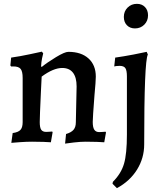

<svg xmlns="http://www.w3.org/2000/svg" viewBox="-20 -738 855 1000"><path d="M375 -101 379 -288Q379 -335 360 -359.5Q341 -384 304 -384Q258 -384 197 -339Q194 -276 193 -257Q187 -129 187 -102Q187 -74 194.5 -62.5Q202 -51 221 -51Q230 -51 239.5 -52Q249 -53 252 -53L254 -49L245 3Q235 2 206.5 1Q178 0 147 0Q118 0 83.5 2.5Q49 5 39 6L46 -45Q75 -49 86.5 -61.5Q98 -74 98 -102V-332Q98 -366 87.5 -379Q77 -392 50 -392H38L34 -397L38 -438Q87 -445 135.5 -455.5Q184 -466 198 -469L205 -460Q203 -454 199 -434Q195 -414 194 -393L197 -389Q225 -412 271 -440Q317 -468 336 -468Q403 -468 441 -433.5Q479 -399 479 -339Q479 -315 472 -241Q463 -124 463 -103Q463 -75 471 -62.5Q479 -50 497 -50Q507 -50 516.5 -51Q526 -52 530 -52L532 -48L523 3Q513 2 485 1Q457 0 426 0Q400 0 365 4Q330 8 319 10L324 -40Q351 -48 363 -62Q375 -76 375 -101ZM625 -650Q625 -679 644.5 -698.5Q664 -718 693 -718Q719 -718 735 -701.5Q751 -685 751 -658Q751 -629 731.5 -609.5Q712 -590 683 -590Q657 -590 641 -606.5Q625 -623 625 -650ZM566 219 568 209Q611 166 626 114.5Q641 63 641 -37V-340Q641 -371 633 -383Q625 -395 603 -395Q594 -395 586 -394Q578 -393 575 -392L580 -438Q623 -444 675.5 -454Q728 -464 744 -468L750 -454Q731 -418 731 14Q731 85 694 145Q657 205 589 242Z"/></svg>

Font: Alegreya Medium
Style: Regular
Weight: 500
Designer: Juan Pablo del Peral
Foundry: Huerta Tipografica
Version: Version 2.007; ttfautohint (v1.6)